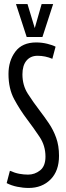

<svg xmlns="http://www.w3.org/2000/svg" viewBox="-20 -920 329 950"><path d="M255 -689 239 -629Q204 -644 166 -644Q131 -644 111 -620Q91 -596 91 -552Q91 -498 117.5 -456.5Q144 -415 177 -372Q200 -342 222 -309.5Q244 -277 258 -238Q272 -199 272 -149Q272 -74 230 -32Q188 10 122 10Q94 10 65 4Q36 -2 13 -14L29 -75Q54 -64 76 -60Q98 -56 119 -56Q152 -56 178.5 -77Q205 -98 205 -145Q205 -199 176 -242.5Q147 -286 113 -331Q79 -376 50.5 -428.5Q22 -481 22 -554Q22 -619 56 -664.5Q90 -710 159 -710Q187 -710 213.5 -703.5Q240 -697 255 -689ZM243 -900 190 -737H112L59 -900H116L152 -781L186 -900Z"/></svg>

Font: Georama ExtraCondensed
Style: Regular
Weight: 400
Width: 2
Designer: Jean-Baptiste Levee
Foundry: Production Type
Version: Version 1.000